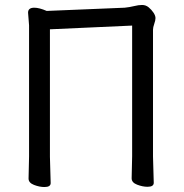

<svg xmlns="http://www.w3.org/2000/svg" viewBox="-20 -740 739 773"><path d="M159 13Q139 13 117 4.5Q95 -4 95 -21L97 -110V-638L93 -689Q93 -709 118 -709Q138 -709 168 -696L482 -709Q502 -711 520 -715.5Q538 -720 552 -720Q567 -720 578.5 -710.5Q590 -701 598 -689Q606 -677 606 -667Q606 -658 601 -644Q596 -630 596 -620V-110L599 -4Q599 12 574 12Q554 12 532 3.5Q510 -5 510 -22L512 -111V-637L181 -622V-109L184 -3Q184 13 159 13Z"/></svg>

Font: LXGW WenKai Lite
Style: Bold
Weight: 700
Designer: LXGW / Fontworks Inc.
Foundry: LXGW / Fontworks Inc.
Version: Version 1.330;April 28, 2024